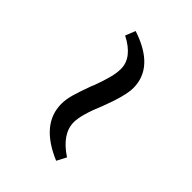

<svg xmlns="http://www.w3.org/2000/svg" viewBox="-8 -457 362 362"><g transform="rotate(-45 173.5 -275.5)"><path d="M34 -243Q63 -312 117 -312Q129 -312 143 -308Q157 -304 179 -296L186 -293Q205 -286 218.5 -282.5Q232 -279 243 -279Q273 -279 293 -318L313 -310Q289 -237 234 -237Q213 -237 169 -254Q129 -271 109 -271Q78 -271 53 -233Z"/></g></svg>

Font: Moniqa Paragraph
Style: Regular
Weight: 400
Designer: Rajesh Rajput
Foundry: Rajesh Rajput
Version: Version 1.000